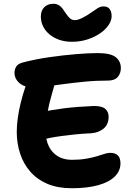

<svg xmlns="http://www.w3.org/2000/svg" viewBox="-20 -993 704 1020"><path d="M362 -771Q324 -771 293.5 -782Q263 -793 241.5 -811.5Q220 -830 208.5 -854Q197 -878 197 -905Q197 -937 215.5 -955Q234 -973 264 -973Q284 -973 298 -961.5Q312 -950 322 -933Q334 -915 346.5 -900.5Q359 -886 378 -886Q394 -886 419.5 -899Q445 -912 467 -928Q482 -939 498 -949Q514 -959 530 -959Q552 -959 562.5 -945Q573 -931 573 -907Q573 -884 557 -860Q541 -836 512 -816Q483 -796 444.5 -783.5Q406 -771 362 -771ZM361 7Q287 7 232.5 -16Q178 -39 141.5 -80.5Q105 -122 87 -176.5Q69 -231 69 -293Q69 -327 74.5 -366.5Q80 -406 90.5 -448.5Q101 -491 115 -532Q127 -571 153 -592.5Q179 -614 214 -614Q233 -614 246.5 -607Q260 -600 267 -587Q274 -574 272 -554Q266 -528 254 -487.5Q242 -447 232.5 -397Q223 -347 223 -292Q223 -249 239.5 -215.5Q256 -182 287 -163Q318 -144 361 -144Q403 -144 435.5 -149.5Q468 -155 492 -162Q516 -169 533.5 -175Q551 -181 565 -181Q593 -181 606.5 -167Q620 -153 620 -125Q620 -85 589.5 -55Q559 -25 501 -9Q443 7 361 7ZM193 -249Q170 -244 157 -253Q144 -262 139 -280.5Q134 -299 134 -320Q134 -348 152.5 -369Q171 -390 199 -397Q225 -403 255 -408Q285 -413 319.5 -417.5Q354 -422 393.5 -425Q433 -428 479 -430Q522 -430 539.5 -414.5Q557 -399 557 -373Q557 -332 530.5 -310Q504 -288 465 -285Q419 -283 380 -279Q341 -275 307.5 -270.5Q274 -266 246 -260.5Q218 -255 193 -249ZM162 -528Q111 -528 84 -551Q57 -574 57 -607Q57 -623 66 -639Q75 -655 105 -662Q170 -679 244 -689.5Q318 -700 385.5 -705.5Q453 -711 499 -711Q567 -711 594.5 -689.5Q622 -668 622 -631Q622 -603 605.5 -584Q589 -565 555 -565Q490 -565 429 -559Q368 -553 316 -546Q264 -539 224.5 -533.5Q185 -528 162 -528Z"/></svg>

Font: Shantell Sans
Style: Bold
Weight: 700
Designer: Stephen Nixon, Anya Danilova, Shantell Martin
Foundry: Arrow Type
Version: Version 1.011;[c5ecc13dd]